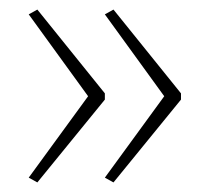

<svg xmlns="http://www.w3.org/2000/svg" viewBox="-20 -479 437 401"><path d="M358 -271 217 -98 199 -108 323 -278 199 -449 217 -459 358 -284ZM199 -271 58 -98 40 -108 164 -278 40 -449 58 -459 199 -284Z"/></svg>

Font: Noto Sans Gujarati ExtraCondensed Thin
Style: Regular
Weight: 100
Width: 2
Designer: Jelle Bosma - Monotype Design Team, Universal Thirst
Foundry: Monotype Imaging Inc.
Version: Version 2.106; ttfautohint (v1.8.4.7-5d5b)